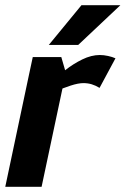

<svg xmlns="http://www.w3.org/2000/svg" viewBox="-25 -720 484 740"><path d="M295.7 -399.7 359 -508ZM86.3 -430 228.7 -440 135.3 0H-4.7ZM358.7 -381.3Q343.3 -390.7 328.3 -395.2Q313.3 -399.7 295.7 -399.7L359 -508Q375 -508 391.5 -504.3Q408 -500.7 420 -495.3ZM228.7 -440 86.3 -430 101.3 -500H211.3ZM124 -336.7 114.3 -340Q114.3 -340 129 -357Q143.7 -374 168.8 -399Q194 -424 225.7 -449Q257.3 -474 292.2 -491Q327 -508 360 -508L296.7 -399.7Q276.7 -399.7 247.5 -390.2Q218.3 -380.7 190.2 -368.2Q162 -355.7 143 -346.2Q124 -336.7 124 -336.7ZM439 -700 276.3 -546.7H163L289 -700Z"/></svg>

Font: Epunda Sans Light
Style: Italic
Weight: 300
Italic angle: -12.0243°
Designer: Simon Atzbach
Foundry: typofactur
Version: Version 2.204